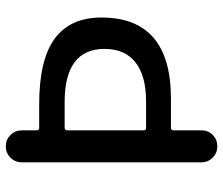

<svg xmlns="http://www.w3.org/2000/svg" viewBox="-74 -696 770 663"><g transform="rotate(-90 311.5 -365.0)"><path d="M192.4 -518.6V-254.9Q192.4 -246.1 201.2 -246.1H292Q380.9 -246.1 427.2 -282.7Q473.6 -319.3 473.6 -389.6Q473.6 -526.4 292 -527.3H201.2Q192.4 -526.4 192.4 -518.6ZM82 -54.7V-674.8Q82 -698.2 98.1 -714.4Q114.3 -730.5 137.2 -730.5Q160.2 -730.5 176.3 -714.4Q192.4 -698.2 192.4 -674.8V-624Q192.4 -615.2 201.2 -615.2H282.2Q436.5 -615.2 509.3 -561.5Q582 -507.8 582 -400.4Q582 -160.2 301.8 -160.2H201.2Q192.4 -160.2 192.4 -151.4V-54.7Q192.4 -31.2 176.3 -15.6Q160.2 0 137.2 0Q114.3 0 98.1 -16.1Q82 -32.2 82 -54.7Z"/></g></svg>

Font: Rounded Mgen+ 2p medium
Style: Regular
Weight: 500
Designer: [Source Han Sans]
Ryoko NISHIZUKA  (kana & ideographs); Paul D. Hunt (Latin, Greek & Cyrillic); Wenlong ZHANG  (bopomofo
Version: Version 1.059.20150602